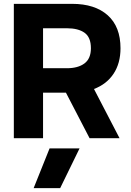

<svg xmlns="http://www.w3.org/2000/svg" viewBox="-20 -719 680 999"><path d="M52 -699H355Q474 -699 540.5 -639.5Q607 -580 607 -468Q607 -390 571 -335.5Q535 -281 469 -256L602 0H446L323 -237H204V0H52ZM328 -364Q386 -364 419.5 -389Q453 -414 453 -468Q453 -525 420 -548.5Q387 -572 328 -572H204V-364ZM238 53H394L293 260H155Z"/></svg>

Font: Prompt SemiBold
Style: Regular
Weight: 600
Designer: Katatrad Team
Foundry: CadsonDemak
Version: Version 1.001